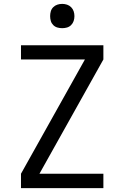

<svg xmlns="http://www.w3.org/2000/svg" viewBox="-20 -968 640 988"><path d="M88 0V-74L417 -662H88V-735H512V-662L183 -74H512V0ZM300 -823Q287 -823 275 -826.5Q263 -830 254 -839Q245 -848 241.5 -860Q238 -872 238 -885Q238 -898 241.5 -910Q245 -922 254 -931Q263 -940 275 -944Q287 -948 300 -948Q313 -948 325 -944Q337 -940 346 -931Q355 -922 359 -910Q363 -898 363 -885Q363 -872 359 -860Q355 -848 346 -839Q337 -830 325 -826.5Q313 -823 300 -823Z"/></svg>

Font: Zed Mono Extended
Style: Regular
Weight: 400
Width: 7
Monospace: yes
Designer: Belleve Invis
Foundry: Belleve Invis
Version: Version 1.0.0; ttfautohint (v1.8.4)